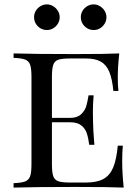

<svg xmlns="http://www.w3.org/2000/svg" viewBox="-20 -850 635 870"><path d="M42 0ZM540.5 0Q475.6 -2.9 321.3 -2.9Q136.7 -2.9 41.5 0V-20Q77.6 -21.5 94 -27.8Q110.4 -34.2 116.5 -51.3Q122.6 -68.4 122.6 -106V-502Q122.6 -539.6 116.5 -556.6Q110.4 -573.7 94 -580.1Q77.6 -586.4 41.5 -587.9V-607.9Q136.7 -605 321.3 -605Q461.4 -605 520.5 -607.9Q513.7 -547.9 513.7 -500Q513.7 -460.9 516.6 -438H493.7Q488.3 -493.7 474.9 -525.4Q461.4 -557.1 436.3 -571Q411.1 -585 369.6 -585H296.4Q260.3 -585 243.9 -579.3Q227.5 -573.7 221.4 -556.6Q215.3 -539.6 215.3 -502V-315.9H298.3Q330.1 -315.9 347.4 -332.3Q364.7 -348.6 370.6 -368.4Q376.5 -388.2 381.3 -418H404.3Q400.9 -378.9 400.9 -343.8L401.4 -306.2Q401.4 -266.1 407.7 -193.8H384.3Q380.4 -224.6 373.3 -246.1Q366.2 -267.6 348.4 -281.7Q330.6 -295.9 298.3 -295.9H215.3V-106Q215.3 -68.4 221.4 -51.5Q227.5 -34.7 243.9 -28.8Q260.3 -22.9 296.4 -22.9H369.6Q418.9 -22.9 448.2 -38.8Q477.5 -54.7 492.7 -90.6Q507.8 -126.5 513.7 -189.9H536.6Q533.7 -163.1 533.7 -118.2Q533.7 -65.4 540.5 0ZM250.5 -772Q250.5 -756.3 242.4 -742.9Q234.4 -729.5 220.9 -721.7Q207.5 -713.9 192.4 -713.9Q168.5 -713.9 151.4 -731Q134.3 -748 134.3 -772Q134.3 -787.6 142.1 -800.8Q149.9 -814 163.3 -822Q176.8 -830.1 192.4 -830.1Q207.5 -830.1 220.9 -822Q234.4 -814 242.4 -800.5Q250.5 -787.1 250.5 -772ZM462.4 -772Q462.4 -756.3 454.3 -742.9Q446.3 -729.5 433.1 -721.7Q419.9 -713.9 404.3 -713.9Q380.4 -713.9 363.3 -731Q346.2 -748 346.2 -772Q346.2 -787.6 354 -800.8Q361.8 -814 375.2 -822Q388.7 -830.1 404.3 -830.1Q419.4 -830.1 432.9 -822Q446.3 -814 454.3 -800.5Q462.4 -787.1 462.4 -772Z"/></svg>

Font: Playfair Display SC
Style: Regular
Weight: 400
Designer: Claus Eggers Sørensen
Foundry: Claus Eggers Sørensen
Version: Version 1.004;PS 001.004;hotconv 1.0.70;makeotf.lib2.5.58329